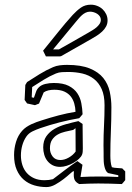

<svg xmlns="http://www.w3.org/2000/svg" viewBox="-20 -759 555 807"><path d="M231.9 -522H172.9Q169.9 -527.8 167 -533.9Q164.1 -540 161.1 -545.9Q192.4 -584 222.7 -622.1Q252.9 -660.2 286.1 -696.8Q302.7 -714.8 320.3 -727.1Q337.9 -739.3 361.8 -739.3Q376 -739.3 388.9 -734.1Q401.9 -729 411.4 -720Q420.9 -710.9 426.5 -699Q432.1 -687 432.1 -673.3Q432.1 -659.2 425.8 -647.5Q419.4 -635.7 409.4 -626.5Q399.4 -617.2 387.7 -609.6Q376 -602.1 364.7 -595.7Q332.5 -577.1 300.8 -559.3Q269 -541.5 236.8 -522.9ZM224.1 -549.3Q256.3 -567.4 288.1 -585.4Q319.8 -603.5 352.1 -622.1Q359.4 -626.5 368.4 -631.8Q377.4 -637.2 385.3 -643.8Q393.1 -650.4 398.4 -658.4Q403.8 -666.5 403.8 -675.8Q403.8 -683.6 399.7 -689.9Q395.5 -696.3 388.9 -700.7Q382.3 -705.1 374.3 -707.5Q366.2 -710 358.4 -710Q348.6 -710 340.1 -705.8Q331.5 -701.7 324.2 -695.1Q316.9 -688.5 310.5 -680.9Q304.2 -673.3 298.3 -666.5Q274.4 -637.2 250.7 -608.9Q227.1 -580.6 203.1 -551.3H233.4ZM506.3 -38.6V-2Q502.4 2.4 499.3 6.6Q496.1 10.7 492.2 14.6Q467.3 13.7 442.6 12.9Q418 12.2 393.1 12.2Q372.6 12.2 353 12.9Q333.5 13.7 313 14.6Q301.3 8.8 295.7 0.5Q290 -7.8 290 -24.4Q290 -27.3 290.3 -30.8Q290.5 -34.2 290.5 -38.1Q290.5 -39.6 289.6 -39.6Q286.1 -39.6 274.7 -29.1Q263.2 -18.6 247.1 -6.1Q231 6.3 212.2 16.8Q193.4 27.3 175.3 27.3Q148.4 27.3 123.8 20Q99.1 12.7 80.3 -3.4Q61.5 -19.5 50.3 -45.2Q39.1 -70.8 39.1 -107.4Q39.1 -135.7 47.4 -162.8Q55.7 -189.9 72.8 -209Q81.1 -218.3 90.8 -224.9Q100.6 -231.4 111.3 -236.6Q122.1 -241.7 133.5 -245.8Q145 -250 156.2 -253.4Q190.9 -264.6 226.1 -273.9Q261.2 -283.2 297.4 -289.1Q296.9 -307.1 292.2 -323.7Q287.6 -340.3 277.6 -353.3Q267.6 -366.2 250.7 -374Q233.9 -381.8 208 -381.8Q195.3 -381.8 183.6 -379.2Q171.9 -376.5 163.6 -370.6Q158.7 -358.9 153.8 -347.2Q148.9 -335.4 144 -323.7Q139.6 -321.8 135.5 -320.3Q131.3 -318.8 127 -316.9Q118.7 -318.8 110.4 -320.6Q102.1 -322.3 93.8 -324.2L83.5 -338.9L86.4 -401.9Q88.4 -404.8 90.1 -408Q91.8 -411.1 93.8 -414.1Q120.1 -431.2 146.7 -447.5Q173.3 -463.9 202.6 -476.6Q215.8 -482.4 231 -484.4Q246.1 -486.3 261.7 -486.3Q320.8 -486.3 357.4 -471.2Q394 -456.1 414.1 -431.2Q434.1 -406.2 441.2 -374Q448.2 -341.8 448.2 -308.1Q448.2 -257.3 446 -206.1Q443.8 -154.8 443.8 -105Q443.8 -92.3 445.1 -79.8Q446.3 -67.4 450.2 -56.2Q460.9 -53.2 471.7 -53Q482.4 -52.7 493.7 -51.3ZM434.1 -31.7Q427.7 -36.1 424.1 -43.9Q420.4 -51.8 418.5 -61.3Q416.5 -70.8 416 -80.6Q415.5 -90.3 415.5 -99.1V-115.2Q415.5 -123.5 415.3 -131.8Q415 -140.1 415 -148.4Q415 -191.4 417.2 -232.7Q419.4 -273.9 419.4 -316.9Q419.4 -357.4 407.5 -384.3Q395.5 -411.1 374.8 -427.2Q354 -443.4 326.2 -450Q298.3 -456.5 267.1 -456.5Q254.4 -456.5 240.7 -455.8Q227.1 -455.1 215.3 -450.2Q188.5 -439 163.8 -423.8Q139.2 -408.7 115.2 -393.1Q114.7 -382.3 114.3 -371.6Q113.8 -360.8 113.3 -350.1Q115.7 -349.1 117.9 -348.9Q120.1 -348.6 122.6 -348.1Q127 -358.9 130.9 -371.6Q134.8 -384.3 144.5 -393.1Q154.3 -402.3 170.9 -406.2Q187.5 -410.2 206.1 -410.2Q245.1 -410.2 268.6 -398.2Q292 -386.2 304.7 -367.4Q317.4 -348.6 321.8 -325.2Q326.2 -301.8 327.1 -278.8Q323.2 -274.4 320.1 -270.3Q316.9 -266.1 313 -262.2Q229.5 -248 148.9 -220.2Q133.3 -214.8 116.9 -207Q100.6 -199.2 90.8 -185.1Q79.6 -168.9 73.7 -148.2Q67.9 -127.4 67.9 -105.5Q67.9 -84.5 74 -65.4Q80.1 -46.4 92.5 -32.2Q105 -18.1 123.5 -9.8Q142.1 -1.5 167 -1.5Q186 -1.5 202.6 -5.9Q228 -25.4 253.4 -44.7Q278.8 -64 305.2 -82Q310.5 -78.1 315.9 -74.2Q321.3 -70.3 326.7 -66.4L318.4 -15.6Q318.8 -15.6 318.8 -15.4Q318.8 -15.1 319.3 -15.1Q337.9 -16.1 356.7 -16.6Q375.5 -17.1 394.5 -17.1Q415 -17.1 435.8 -16.6Q456.5 -16.1 477.1 -15.1V-22.5ZM287.6 -212.9Q271 -209.5 253.4 -205.3Q235.8 -201.2 221.9 -193.1Q208 -185.1 199 -171.6Q189.9 -158.2 189.9 -135.3Q189.9 -116.2 201.2 -101.3Q212.4 -86.4 233.9 -86.4Q251 -86.4 269 -96.7Q287.1 -106.9 297.9 -122.1L297.4 -220.2ZM327.1 -237.8Q327.1 -211.4 327.6 -186.5Q328.1 -161.6 328.1 -134.8Q328.1 -127.9 327.6 -121.3Q327.1 -114.7 325.2 -109.9Q321.8 -100.6 311.8 -91.3Q301.8 -82 288.6 -74.5Q275.4 -66.9 260.7 -62.3Q246.1 -57.6 232.9 -57.6Q214.4 -57.6 200.9 -64.7Q187.5 -71.8 178.7 -83.3Q169.9 -94.7 165.8 -109.4Q161.6 -124 161.6 -139.2Q161.6 -167.5 174.8 -186.3Q188 -205.1 209.2 -217.3Q230.5 -229.5 256.8 -236.8Q283.2 -244.1 309.6 -250Z"/></svg>

Font: XB Kayhan Pook
Style: Regular
Weight: 700
Designer: Behnam
Foundry: Irmug
Version: Version 7.300 2009